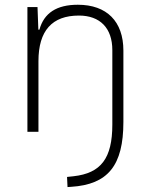

<svg xmlns="http://www.w3.org/2000/svg" viewBox="-20 -547 626 797"><path d="M260.3 229.5 275.4 228.5C428.2 218.8 492.2 140.1 492.2 -41V-336.9C492.2 -458 423.3 -527.3 303.2 -527.3C215.3 -527.3 162.6 -493.2 143.6 -423.8H139.2L135.7 -517.6H93.8V0H139.6V-293C139.6 -419.9 196.3 -482.4 307.6 -482.4C395 -482.4 446.3 -430.7 446.3 -338.9V-30.3C446.3 110.8 398.9 171.9 285.2 184.6L258.3 187.5Z"/></svg>

Font: Cascadia Mono PL ExtraLight
Style: Regular
Weight: 200
Monospace: yes
Designer: Aaron Bell
Foundry: Saja Typeworks
Version: Version 2404.023